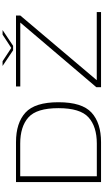

<svg xmlns="http://www.w3.org/2000/svg" viewBox="331 -1153 822 1524"><g transform="rotate(-90 742.0 -391.0)"><path d="M59 0H375.5Q527.5 0 610 -75.2Q692.5 -150.5 692.5 -338Q692.5 -525 610.2 -600Q528 -675 375.5 -675H59ZM105 -33.5V-641.5H364Q499.5 -641.5 572.5 -576.2Q645.5 -511 645.5 -338Q645.5 -165.5 572.5 -99.5Q499.5 -33.5 364 -33.5ZM812 0H1408V-34H867.5L1380.5 -640.5V-675H817.5V-641H1325L812 -37.5ZM1105 -698H1140.5L1265.5 -781.5H1229L1123.5 -712.5L1018 -781.5H980.5Z"/></g></svg>

Font: Anybody Expanded ExtraLight
Style: Regular
Weight: 250
Width: 7
Version: Version 1.113;gftools[0.9.25]